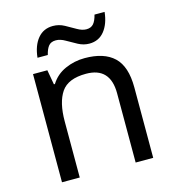

<svg xmlns="http://www.w3.org/2000/svg" viewBox="-109 -827 836 919"><g transform="rotate(-15 309.0 -367.5)"><path d="M343 -546Q439 -546 488 -499.5Q537 -453 537 -349V0H450V-343Q450 -472 330 -472Q241 -472 207 -422Q173 -372 173 -278V0H85V-536H156L169 -463H174Q200 -505 246 -525.5Q292 -546 343 -546ZM126 -606Q132 -665 160.5 -699.5Q189 -734 236 -734Q266 -734 292.5 -719.5Q319 -705 343 -691Q367 -677 388 -677Q411 -677 423.5 -691.5Q436 -706 443 -735H493Q487 -677 459 -642Q431 -607 384 -607Q356 -607 329.5 -621Q303 -635 278.5 -649.5Q254 -664 232 -664Q208 -664 196 -649.5Q184 -635 177 -606Z"/></g></svg>

Font: Noto Sans Mayan Numerals
Style: Regular
Weight: 400
Designer: Monotype Design Team
Foundry: Monotype Imaging Inc.
Version: Version 2.001; ttfautohint (v1.8.4.7-5d5b)